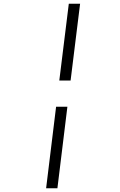

<svg xmlns="http://www.w3.org/2000/svg" viewBox="-20 -870 640 1020"><path d="M295 -442 345.5 -850H405.5L355 -442ZM225 130 278 -303H338L285 130Z"/></svg>

Font: Spline Sans Mono Light
Style: Italic
Weight: 300
Italic angle: -4°
Monospace: yes
Version: Version 1.004